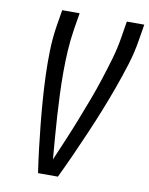

<svg xmlns="http://www.w3.org/2000/svg" viewBox="-83 -796 667 857"><g transform="rotate(10 250.5 -367.5)"><path d="M239 0H149Q141 -54 134.5 -108.5Q128 -163 122.5 -217.5Q117 -272 113 -327Q109 -382 107 -437.5Q105 -493 106.5 -549Q108 -605 117 -662L129 -735H208L196 -662Q188 -612 185 -562Q182 -512 182 -462.5Q182 -413 184 -364Q186 -315 189 -266.5Q192 -218 196 -169.5Q200 -121 204 -72Q225 -121 245.5 -169.5Q266 -218 285 -266.5Q304 -315 322.5 -364Q341 -413 357 -462.5Q373 -512 387.5 -561.5Q402 -611 410 -662L422 -735H501L489 -662Q480 -605 462.5 -549Q445 -493 425 -437.5Q405 -382 383 -327Q361 -272 337.5 -217.5Q314 -163 289.5 -108.5Q265 -54 239 0Z"/></g></svg>

Font: Iosevka Term Curly
Style: Italic
Weight: 400
Italic angle: -9°
Designer: Belleve Invis
Foundry: Belleve Invis
Version: Version 32.3.0